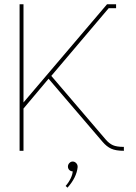

<svg xmlns="http://www.w3.org/2000/svg" viewBox="-20 -699 629 890"><path d="M316.9 49.8Q326.2 49.8 333 56.9Q339.8 64 339.8 73.2V76.2Q335 123.5 293 170.9L284.2 163.1Q298.8 146.5 307.9 127.2Q316.9 107.9 316.9 95.2Q307.6 95.2 301.3 88.9Q294.9 82.5 294.9 73.2Q294.9 64 301.5 56.9Q308.1 49.8 316.9 49.8ZM469.2 -53.2Q485.8 -33.7 503.4 -25.9Q521 -18.1 554.2 -18.1V0Q516.6 0 495.4 -9.8Q474.1 -19.5 455.1 -42L205.1 -334L88.9 -195.8V0H70.8V-679.2H88.9V-224.1L476.1 -679.2H518.1V-661.1H483.9L217.8 -347.2Z"/></svg>

Font: Rawengulk
Style: Light
Weight: 300
Version: Version 0.92